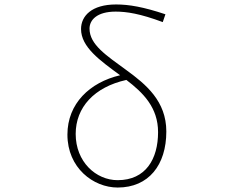

<svg xmlns="http://www.w3.org/2000/svg" viewBox="-20 -827 1040 860"><path d="M507 13C646 13 725 -88 725 -238C725 -374 634 -449 546 -513C456 -579 381 -627 381 -699C381 -738 415 -775 498 -775C547 -775 607 -766 709 -728L721 -763C622 -796 558 -807 500 -807C390 -807 343 -755 343 -697C343 -616 428 -556 518 -490C382 -458 282 -363 282 -224C282 -75 398 13 507 13ZM546 -469C622 -411 688 -345 688 -235C688 -115 633 -20 507 -20C410 -20 319 -102 319 -227C319 -346 402 -437 546 -469Z"/></svg>

Font: Harano Aji Gothic K1 ExtraLight
Style: Regular
Weight: 250
Foundry: Masamichi Hosoda
Version: HaranoAjiGothicK1-ExtraLight version 20230610;ttx 4.39.4